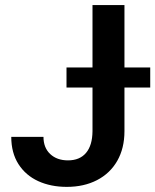

<svg xmlns="http://www.w3.org/2000/svg" viewBox="-20 -727 612 757"><path d="M470.7 -707V-460.9H572.3V-381.8H470.7V-210Q470.7 -142.6 442.4 -93Q414.1 -43.5 362.5 -16.8Q311 9.8 243.2 9.8Q180.2 9.8 130.6 -12.9Q81.1 -35.6 52.7 -80.1Q24.4 -124.5 24.4 -187.5H151.4Q151.4 -144.5 178 -119.6Q204.6 -94.7 248 -94.7Q294.4 -94.7 319.3 -124.3Q344.2 -153.8 344.7 -210V-381.8H242.2V-460.9H344.7V-707Z"/></svg>

Font: Pretendard GOV SemiBold
Style: Regular
Weight: 600
Designer: Base glyphs from Inter by Rasmus Andersson; Hangeul glyphs from Noto Sans CJK(Source Han Sans) by Jang Soo-young and Kan
Foundry: Kil Hyung-jin
Version: Version 1.309